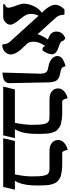

<svg xmlns="http://www.w3.org/2000/svg" viewBox="534 -1158 633 1741"><g transform="rotate(90 850.5 -287.5)"><path d="M472.2 -440.9Q472.2 -418.5 456.3 -387.2Q440.4 -356 432.1 -356Q408.7 -356 399.9 -372.1H400.9Q399.4 -375.5 399.4 -377.2Q399.4 -378.9 400.4 -379.4L401.9 -379.9H396Q357.9 -323.2 357.9 -274.9Q357.9 -247.1 368.2 -230H363.8Q397.5 -194.3 430.2 -159.2Q474.1 -108.4 474.1 -67.9Q474.1 -40 450 -15.6Q425.8 8.8 383.8 8.8Q379.4 -37.6 362.8 -55.2H363.8Q321.3 -102.5 243.4 -188Q165.5 -273.4 123 -320.8Q106 -292.5 106 -245.1Q106 -229.5 113.3 -212.9Q120.6 -196.3 127.9 -186.3Q135.3 -176.3 149.9 -158.2Q168.5 -135.3 177 -124Q185.5 -112.8 194.8 -95.2Q204.1 -77.6 204.1 -64.9Q204.1 -40.5 181.9 -20.3Q159.7 0 133.8 0H123H18.1Q16.1 -3.9 17.1 -5.9Q17.1 -14.2 26.9 -19Q29.8 -22 36.1 -22Q41 -22.9 45.4 -31.2Q49.8 -39.6 49.8 -49.8Q49.8 -55.2 48.3 -62.5Q46.9 -69.8 45.2 -75.2Q43.5 -80.6 40.5 -90.3Q37.6 -100.1 36.1 -105Q13.2 -161.6 13.2 -186Q13.2 -226.1 33.9 -273.4Q54.7 -320.8 95.2 -351.1Q90.8 -356 80.6 -366.5Q70.3 -377 65.9 -381.8Q22.9 -434.6 22.9 -473.1Q22.9 -509.8 64 -555.2H112.8Q114.3 -521 125 -500Q127.4 -493.2 132.8 -485.8Q158.7 -457 209.5 -401.1Q260.3 -345.2 283.2 -319.8L290 -312Q305.7 -361.3 338.9 -405.8Q266.1 -427.2 266.1 -481Q266.1 -500 272.5 -515.4Q278.8 -530.8 287.8 -539.3Q296.9 -547.9 306.2 -553.5Q315.4 -559.1 321.8 -561L328.1 -563Q344.7 -551.8 349.1 -544.9Q351.1 -543 351.1 -542Q351.6 -535.6 353.5 -531.2Q355.5 -526.9 365.5 -520Q375.5 -513.2 394 -506.8L402.8 -503.9Q472.2 -483.9 472.2 -440.9Z M638.2 5.9 647.9 -335.9Q648.4 -363.8 641.4 -378.9Q634.3 -394 622.8 -399.7Q611.3 -405.3 588.9 -409.2Q543.5 -416 515.6 -439Q487.8 -461.9 487.8 -493.2Q487.8 -508.8 497.3 -521.7Q506.8 -534.7 520.8 -542.2Q534.7 -549.8 548.3 -555.4Q562 -561 571.8 -563L581.1 -564.9Q583 -552.2 587.6 -543.5Q592.3 -534.7 599.6 -530.3Q606.9 -525.9 612.1 -524.2Q617.2 -522.5 625 -521Q641.1 -518.1 650.6 -515.9Q660.2 -513.7 672.6 -509.5Q685.1 -505.4 691.9 -500.5Q698.7 -495.6 706.5 -487.3Q714.4 -479 718 -468Q721.7 -457 724.4 -441.4Q727.1 -425.8 727.1 -405.8Q728 -346.7 730.5 -229.7Q732.9 -112.8 733.9 -55.2Q734.4 -38.1 725.6 -25.6Q716.8 -13.2 705.8 -7.3Q694.8 -1.5 678.7 1.7Q662.6 4.9 654.8 5.4Q647 5.9 638.2 5.9Z M1003.4 -535.2Q1034.7 -535.2 1059.6 -531.7Q1084.5 -528.3 1103.3 -523.7Q1122.1 -519 1136.2 -508.3Q1150.4 -497.6 1160.2 -488.5Q1169.9 -479.5 1176.3 -461.7Q1182.6 -443.8 1186.3 -430.7Q1189.9 -417.5 1191.7 -392.6Q1193.4 -367.7 1193.6 -350.6Q1193.8 -333.5 1193.8 -301.8Q1193.8 -173.3 1151.9 -106H1232.4L1207.5 0H765.6L790.5 -106H1093.8Q1111.8 -198.7 1111.8 -256.8Q1111.8 -295.4 1110.6 -321.3Q1109.4 -347.2 1105.2 -366Q1101.1 -384.8 1096.2 -395Q1091.3 -405.3 1081.1 -411.1Q1070.8 -417 1060.5 -418.5Q1050.3 -419.9 1032.7 -419.9H879.4Q834.5 -419.9 808.1 -441.4Q781.7 -462.9 781.7 -496.1Q781.7 -510.7 786.6 -523.2Q791.5 -535.6 799.3 -544.4Q807.1 -553.2 816.7 -560.3Q826.2 -567.4 835.7 -571.8Q845.2 -576.2 853 -579.1Q860.8 -582 865.7 -583L870.6 -584Q882.3 -535.2 897.5 -535.2Z M1471.2 -535.2Q1502.4 -535.2 1527.3 -531.7Q1552.2 -528.3 1571 -523.7Q1589.8 -519 1604 -508.3Q1618.2 -497.6 1627.9 -488.5Q1637.7 -479.5 1644 -461.7Q1650.4 -443.8 1654.1 -430.7Q1657.7 -417.5 1659.4 -392.6Q1661.1 -367.7 1661.4 -350.6Q1661.6 -333.5 1661.6 -301.8Q1661.6 -173.3 1619.6 -106H1700.2L1675.3 0H1233.4L1258.3 -106H1561.5Q1579.6 -198.7 1579.6 -256.8Q1579.6 -295.4 1578.4 -321.3Q1577.1 -347.2 1573 -366Q1568.8 -384.8 1564 -395Q1559.1 -405.3 1548.8 -411.1Q1538.6 -417 1528.3 -418.5Q1518.1 -419.9 1500.5 -419.9H1347.2Q1302.2 -419.9 1275.9 -441.4Q1249.5 -462.9 1249.5 -496.1Q1249.5 -510.7 1254.4 -523.2Q1259.3 -535.6 1267.1 -544.4Q1274.9 -553.2 1284.4 -560.3Q1293.9 -567.4 1303.5 -571.8Q1313 -576.2 1320.8 -579.1Q1328.6 -582 1333.5 -583L1338.4 -584Q1350.1 -535.2 1365.2 -535.2Z"/></g></svg>

Font: Common Serif
Style: Bold
Weight: 700
Designer: Philipp H. Poll, Khaled Hosny
Foundry: Stefan Peev, Context Ltd.
Version: Version 1.026